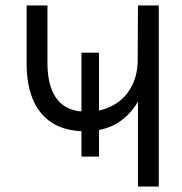

<svg xmlns="http://www.w3.org/2000/svg" viewBox="-20 -680 663 700"><path d="M483 -660H559V0H483V-310Q462 -272 426.5 -244Q391 -216 341 -206V-109H277V-202Q275 -202 273.5 -202Q272 -202 270 -202Q203 -207 160.5 -238.5Q118 -270 97.5 -323.5Q77 -377 77 -449V-660H153V-451Q153 -372 182 -327Q211 -282 271 -274Q272 -274 273.5 -274Q275 -274 277 -274V-488H341V-277Q383 -286 415 -311Q447 -336 464.5 -374.5Q482 -413 482 -463Z"/></svg>

Font: Nata Sans
Style: Regular
Weight: 400
Designer: Daniel Uzquiano Cruz
Version: Version 1.001